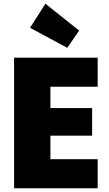

<svg xmlns="http://www.w3.org/2000/svg" viewBox="-20 -1016 588 1036"><path d="M252 -548V-433H477V-284H252V-157H507V0H56V-705H507V-548ZM343 -758 142 -866 225 -996 407 -851Z"/></svg>

Font: Fz Poppins ExtBd
Style: Regular
Weight: 800
Designer: Ninad Kale (Devanagari), Jonny Pinhorn (Latin)
Foundry: Indian Type Foundry
Version: Vit hóa bi Vntype.Com & FontZin.Com